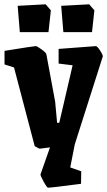

<svg xmlns="http://www.w3.org/2000/svg" viewBox="-20 -686 498 891"><path d="M168 123 212 -2 164 4Q161 4 141 -8L45 -373L1 -387V-450Q137 -472 146 -472Q152 -472 172.5 -457Q193 -442 195 -435L236 -214L245 -116H255L317 -383L252 -391V-459Q416 -472 425 -472Q431 -472 444.5 -451.5Q458 -431 457 -424L327 -16L306 91L357 109L356 167Q218 185 203 185Q198 185 182.5 157Q167 129 168 123ZM72 -537 62 -659 192 -666 216 -638 205 -537ZM274 -537 264 -659 394 -666 418 -638 407 -537Z"/></svg>

Font: Grenze ExtraBold
Style: Regular
Weight: 800
Designer: Renata Polastri
Foundry: Omnibus-Type
Version: Version 1.002; ttfautohint (v1.8)